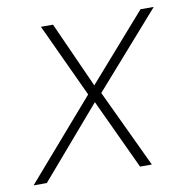

<svg xmlns="http://www.w3.org/2000/svg" viewBox="-99 -594 642 657"><g transform="rotate(-10 221.5 -265.0)"><path d="M-34 0H12L222 -244L336 0H377L249 -271L477 -530H431L230 -301L127 -530H85L204 -274Z"/></g></svg>

Font: Noto Sans ExtraLight
Style: Italic
Weight: 200
Italic angle: -12°
Designer: Monotype Design Team
Foundry: Monotype Imaging Inc.
Version: Version 2.013